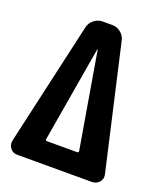

<svg xmlns="http://www.w3.org/2000/svg" viewBox="-135 -819 771 908"><g transform="rotate(20 250.0 -365.0)"><path d="M322.3 -108.4Q325.2 -108.4 327.6 -110.8Q330.1 -113.3 329.1 -116.2L247.1 -598.6Q247.1 -599.6 246.1 -599.6Q245.1 -599.6 245.1 -598.6L163.1 -116.2Q162.1 -113.3 164.6 -110.8Q167 -108.4 169.9 -108.4ZM339.8 -674.8 481.4 -54.7Q486.3 -33.2 472.2 -16.6Q458 0 435.5 0H387.7H348.6H142.6H108.4H59.6Q37.1 0 24.4 -17.1Q11.7 -34.2 15.6 -54.7L156.2 -674.8Q161.1 -699.2 180.7 -714.8Q200.2 -730.5 224.6 -730.5H271.5Q296.9 -730.5 315.9 -714.8Q335 -699.2 339.8 -674.8Z"/></g></svg>

Font: Rounded Mgen+ 1mn bold
Style: Bold
Weight: 700
Designer: [Source Han Sans]
Ryoko NISHIZUKA  (kana & ideographs); Paul D. Hunt (Latin, Greek & Cyrillic); Wenlong ZHANG  (bopomofo
Version: Version 1.059.20150602